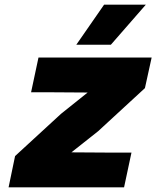

<svg xmlns="http://www.w3.org/2000/svg" viewBox="-20 -808 690 828"><path d="M17 0 45 -135 243 -317 358 -409 207 -410H114L146 -560H634L605 -428L403 -242L288 -151L439 -150H547L515 0ZM309 -615 429 -788H609L458 -615Z"/></svg>

Font: Azeret Mono Thin ExtraBold
Style: Italic
Weight: 800
Italic angle: -12°
Version: Version 1.002